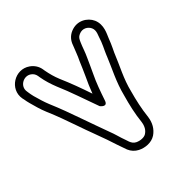

<svg xmlns="http://www.w3.org/2000/svg" viewBox="-232 -917 1175 1175"><g transform="rotate(-45 355.5 -330.0)"><path d="M26 -638 29 -625C31 -613 33 -601 37 -587C47 -551 56 -515 72 -477C101 -410 121 -352 147 -278C170 -210 193 -154 214 -93C228 -51 242 -7 258 36C268 60 285 78 308 90C344 108 393 113 430 89C464 66 484 31 490 -13C497 -78 511 -139 527 -197C548 -285 589 -356 622 -439L634 -464C644 -484 650 -500 660 -525C670 -551 701 -603 677 -659C657 -704 599 -742 534 -714C504 -701 485 -678 475 -648C462 -617 450 -581 436 -554C422 -523 411 -493 395 -460C379 -427 364 -392 350 -355C325 -429 302 -492 272 -561C258 -595 250 -625 243 -662L241 -675C236 -704 220 -728 196 -745C118 -800 9 -732 26 -638ZM76 -648C67 -699 127 -733 167 -705C181 -695 188 -683 191 -667L193 -654C200 -614 211 -579 226 -541C263 -456 292 -365 327 -270C327 -270 359 -227 374 -271C394 -330 414 -387 439 -438C455 -471 469 -504 482 -532C498 -565 508 -600 521 -629C530 -649 535 -660 554 -668C590 -684 620 -663 631 -639C644 -609 626 -585 613 -542C607 -527 596 -502 588 -486L576 -459V-458C545 -381 502 -303 479 -209C462 -149 447 -86 440 -19C435 14 422 34 402 47C386 58 355 57 330 45C299 30 298 -5 284 -39C279 -54 270 -88 261 -110C239 -173 218 -226 195 -294C169 -368 147 -429 118 -497C104 -531 95 -564 85 -599C81 -614 80 -623 78 -634Z"/></g></svg>

Font: Blanket
Style: BlkOutline
Weight: 900
Foundry: Cannot Into Space Fonts
Version: Version 0.9